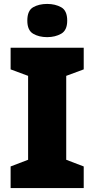

<svg xmlns="http://www.w3.org/2000/svg" viewBox="-20 -957 480 977"><path d="M406 0H34V-110L123 -144V-571L34 -604V-714H406V-604L317 -571V-144L406 -110ZM220 -937Q261 -937 291.5 -920Q322 -903 322 -852Q322 -803 291.5 -785.5Q261 -768 220 -768Q178 -768 148.5 -785.5Q119 -803 119 -852Q119 -903 148.5 -920Q178 -937 220 -937Z"/></svg>

Font: Noto Sans Khmer UI Black
Style: Regular
Weight: 900
Designer: Danh Hong and the Monotype Design Team
Foundry: Monotype Imaging Inc.
Version: Version 2.002; ttfautohint (v1.8.4.7-5d5b)